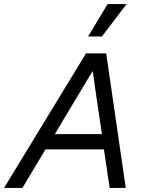

<svg xmlns="http://www.w3.org/2000/svg" viewBox="-55 -922 718 942"><path d="M566 -902 445 -743H377L473 -902ZM367 -660H466L562 0H483L455 -189H168L55 0H-35ZM214 -264H445L414 -474L400 -574L342 -478Z"/></svg>

Font: Elaine Sans
Style: Italic
Weight: 400
Italic angle: -13°
Designer: Wei Huang
Foundry: Wei Huang
Version: Version 2.001;December 24, 2019;FontCreator 12.0.0.2547 64-b